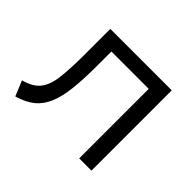

<svg xmlns="http://www.w3.org/2000/svg" viewBox="-116 -649 820 820"><g transform="rotate(45 294.0 -239.5)"><path d="M52 6 23.5 -63Q74.5 -76 98.2 -105.8Q122 -135.5 128.5 -190.5Q135 -245.5 135 -334V-485H506V0H432V-420H206.5V-334Q206.5 -253.5 200.2 -195.5Q194 -137.5 177.5 -97.5Q161 -57.5 130.8 -32.8Q100.5 -8 52 6Z"/></g></svg>

Font: Geologica Roman ExtraLight
Style: Regular
Weight: 250
Designer: Sindre Bremnes, Frode Helland
Foundry: Monokrom Skriftforlag AS
Version: Version 1.010;gftools[0.9.28]